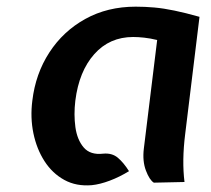

<svg xmlns="http://www.w3.org/2000/svg" viewBox="-20 -548 634 576"><path d="M255.5 7.5Q209 11.5 173 -8.2Q137 -28 113.5 -64.5Q90 -101 80.2 -148.2Q70.5 -195.5 77 -246Q86.5 -326.5 128 -390.5Q169.5 -454.5 236 -491.2Q302.5 -528 387 -528Q415 -528 443 -525.5Q471 -523 503.5 -516.2Q536 -509.5 578.5 -497.5L535.5 -145.5Q530.5 -105.5 530 -69.8Q529.5 -34 533.5 -2L441.5 0Q428.5 -8 417.8 -36.2Q407 -64.5 411.5 -102L451.5 -428Q431 -433 412.8 -435Q394.5 -437 379.5 -437Q308.5 -437 262.8 -385.5Q217 -334 206 -246Q201 -204.5 206.2 -166.5Q211.5 -128.5 231.2 -105.5Q251 -82.5 289.5 -87Q316 -89.5 333.5 -74.8Q351 -60 367 -34.5Q338.5 -17 309.2 -6Q280 5 255.5 7.5Z"/></svg>

Font: Expletus Sans SemiBold
Style: Italic
Weight: 600
Italic angle: -7°
Version: Version 7.500